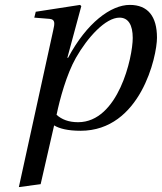

<svg xmlns="http://www.w3.org/2000/svg" viewBox="-20 -522 661 784"><path d="M57 242 146 230 201 -10C222 3 257 12 309 12C554 12 621 -292 621 -368C621 -455 584 -502 510 -502C433 -502 334 -429 258 -286H255L312 -497L307 -502L126 -474L120 -450L182 -445C206 -443 204 -427 197 -397ZM211 -53C224 -117 252 -219 290 -286C338 -370 411 -450 468 -450C504 -450 522 -420 522 -367C522 -288 463 -23 299 -23C260 -23 233 -34 211 -53Z"/></svg>

Font: Heuristica
Style: Italic
Weight: 400
Italic angle: -13°
Version: Version 1.0.1